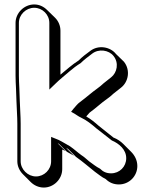

<svg xmlns="http://www.w3.org/2000/svg" viewBox="-20 -795 688 864"><path d="M50 -692V-455C50 -436 51 -417 52 -397L54 -341C55 -306 58 -271 58 -238V-69C58 -47 68 -26 83 -11L118 24C133 39 154 49 177 49C222 49 260 11 260 -34V-122C265 -120 270 -118 275 -115L240 -150C241 -150 243 -149 246 -147L281 -112C291 -106 302 -100 313 -94L278 -129C281 -128 284 -126 287 -124L322 -89C352 -68 378 -45 407 -22C423 -11 437 2 456 11C472 27 492 35 515 35C561 35 598 -2 598 -48C598 -74 586 -96 570 -112L535 -147C523 -159 508 -169 493 -175H492C486 -180 480 -185 473 -190C456 -203 440 -216 424 -229C407 -244 389 -259 368 -271C374 -277 379 -284 383 -288C391 -294 398 -300 405 -305L427 -323C447 -341 472 -355 491 -374C503 -383 513 -391 524 -400C558 -426 568 -479 538 -517L502 -552C477 -584 423 -595 385 -565C367 -552 350 -539 334 -523C304 -504 279 -481 252 -459V-657C252 -679 243 -700 228 -715L192 -750C177 -765 157 -775 134 -775C89 -775 50 -737 50 -692ZM548 -83C548 -45 518 -15 480 -15C459 -15 444 -22 430 -36C412 -45 398 -57 381 -69C370 -78 359 -89 346 -97C328 -110 316 -122 296 -136C293 -138 287 -142 284 -143C264 -154 250 -164 230 -171L210 -179V-69C210 -32 179 -1 142 -1C105 -1 73 -33 73 -69V-238C73 -272 70 -307 69 -342L67 -398C66 -418 65 -437 65 -455V-692C65 -729 97 -760 134 -760C171 -760 202 -729 202 -692V-392L228 -417C248 -437 270 -454 293 -474C308 -487 325 -500 343 -511C358 -526 378 -541 394 -553C424 -577 470 -570 491 -543C516 -512 507 -468 480 -447C469 -438 458 -429 446 -420C429 -403 404 -388 382 -369L361 -352C355 -347 347 -341 339 -335C330 -329 319 -315 311 -306L300 -292L316 -283C325 -278 331 -272 344 -266C370 -254 392 -236 414 -217C431 -204 446 -192 464 -178C471 -173 477 -168 483 -163C516 -149 548 -122 548 -83Z"/></svg>

Font: Blanket
Style: Poster
Weight: 900
Foundry: Cannot Into Space Fonts
Version: Version 0.9